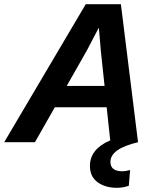

<svg xmlns="http://www.w3.org/2000/svg" viewBox="-68 -680 748 918"><path d="M460 94Q460 139 518 139Q532 139 554 133L548 208Q522 218 490 218Q436 218 399 191.5Q362 165 362 113Q362 33 459 -9L442 -167H194L99 0H-48L342 -660H510L592 0Q460 31 460 94ZM251 -269H432L414 -438L405 -545H403L348 -440Z"/></svg>

Font: Elaine Sans SemiBold
Style: Italic
Weight: 600
Italic angle: -13°
Designer: Wei Huang
Foundry: Wei Huang
Version: Version 2.001;December 24, 2019;FontCreator 12.0.0.2547 64-b